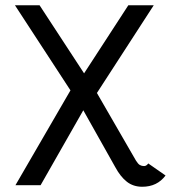

<svg xmlns="http://www.w3.org/2000/svg" viewBox="-20 -706 681 733"><path d="M301 -426 470 -686H567L350 -351L499 -93Q507 -80 514 -76Q521 -72 530 -72Q539 -72 546 -82L612 -36Q580 7 523 7Q489 7 464.5 -12Q440 -31 420 -68L298 -285L135 1H39L249 -361L37 -686H131Z"/></svg>

Font: Bellota
Style: Bold
Weight: 700
Designer: Kemie Guaida
Foundry: Kemie Guaida
Version: Version 4.001